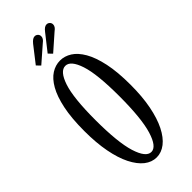

<svg xmlns="http://www.w3.org/2000/svg" viewBox="-222 -706 755 755"><g transform="rotate(-45 156.0 -328.0)"><path d="M154.5 11Q127.5 11 104.2 -7.2Q81 -25.5 63.2 -60.8Q45.5 -96 35.8 -147Q26 -198 26 -263.5Q26 -335 36.5 -385.2Q47 -435.5 65 -467Q83 -498.5 106 -513Q129 -527.5 154.5 -527.5Q179.5 -527.5 202.5 -513Q225.5 -498.5 243.8 -467Q262 -435.5 272.8 -385.2Q283.5 -335 283.5 -263.5Q283.5 -198 273.5 -147Q263.5 -96 245.8 -60.8Q228 -25.5 204.5 -7.2Q181 11 154.5 11ZM154.5 -19Q183.5 -19 202 -79.2Q220.5 -139.5 220.5 -263.5Q220.5 -386 202 -442Q183.5 -498 154.5 -498Q125 -498 106.2 -442Q87.5 -386 87.5 -263.5Q87.5 -139.5 106.2 -79.2Q125 -19 154.5 -19ZM154.5 -565.5 139.5 -581 193 -649Q199.5 -657.5 205.5 -661.5Q211.5 -665.5 217.5 -665.5Q225 -665.5 230.5 -660.2Q236 -655 236 -647Q236 -634.5 221 -624ZM88.5 -565.5 73.5 -581 126.5 -649Q133.5 -657.5 139.5 -661.5Q145.5 -665.5 151.5 -665.5Q159 -665.5 164.5 -660.2Q170 -655 170 -647Q170 -634.5 155.5 -624Z"/></g></svg>

Font: Imbue 24pt Light
Style: Regular
Weight: 300
Designer: Tyler Finck
Foundry: Etcetera Type Company
Version: Version 1.102